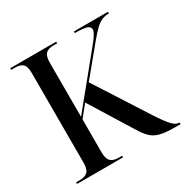

<svg xmlns="http://www.w3.org/2000/svg" viewBox="-158 -870 1024 1026"><g transform="rotate(-30 353.5 -357.0)"><path d="M32 0V-10H55Q87 -10 103 -25Q119 -40 119 -79V-637Q119 -675 103.5 -689.5Q88 -704 56 -704H32V-714H316V-704H293Q261 -704 245.5 -689Q230 -674 230 -634V-300L470 -594Q518 -651 518 -673Q518 -690 498 -697Q478 -704 425 -704V-714H635V-704Q612 -704 593 -696.5Q574 -689 552.5 -669Q531 -649 499 -610L358 -439L564 -118Q605 -55 627 -32.5Q649 -10 669 -10H671V0H640Q580 0 546.5 -8.5Q513 -17 491.5 -38Q470 -59 447 -97L287 -355L230 -284V-81Q230 -41 246 -25.5Q262 -10 295 -10H316V0Z"/></g></svg>

Font: Noto Serif Display SemiCondensed Medium
Style: Regular
Weight: 500
Width: 4
Designer: Monotype Design Team
Foundry: Monotype Imaging Inc.
Version: Version 2.009